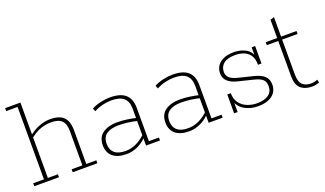

<svg xmlns="http://www.w3.org/2000/svg" viewBox="-62 -958 2273 1343"><g transform="rotate(-20 1074.0 -286.5)"><path d="M16 0V-22H96V-561H11V-583H125V-341L113 -336Q151 -369 194.5 -386Q238 -403 278 -403Q348 -403 379.5 -371.5Q411 -340 411 -273V-22H486V0H302V-22H382V-278Q382 -331 357.5 -355.5Q333 -380 278 -380Q240 -380 200 -366.5Q160 -353 110 -312L125 -335V-22H200V0Z M702 10Q635 10 599.5 -20Q564 -50 564 -104Q564 -165 605.5 -193.5Q647 -222 711 -222Q749 -222 784.5 -217Q820 -212 862 -202L848 -195V-275Q848 -328 818.5 -354Q789 -380 727 -380Q696 -380 662 -372Q628 -364 597 -347L587 -370Q619 -387 656.5 -395Q694 -403 725 -403Q802 -403 839.5 -370Q877 -337 877 -269V-22H952V0H848V-59L852 -57Q819 -23 779.5 -6.5Q740 10 702 10ZM702 -13Q742 -13 779.5 -30Q817 -47 853 -81L848 -68V-190L863 -179Q821 -190 784 -194.5Q747 -199 715 -199Q657 -199 625 -176.5Q593 -154 593 -105Q593 -61 620 -37Q647 -13 702 -13Z M1168 10Q1101 10 1065.5 -20Q1030 -50 1030 -104Q1030 -165 1071.5 -193.5Q1113 -222 1177 -222Q1215 -222 1250.5 -217Q1286 -212 1328 -202L1314 -195V-275Q1314 -328 1284.5 -354Q1255 -380 1193 -380Q1162 -380 1128 -372Q1094 -364 1063 -347L1053 -370Q1085 -387 1122.5 -395Q1160 -403 1191 -403Q1268 -403 1305.5 -370Q1343 -337 1343 -269V-22H1418V0H1314V-59L1318 -57Q1285 -23 1245.5 -6.5Q1206 10 1168 10ZM1168 -13Q1208 -13 1245.5 -30Q1283 -47 1319 -81L1314 -68V-190L1329 -179Q1287 -190 1250 -194.5Q1213 -199 1181 -199Q1123 -199 1091 -176.5Q1059 -154 1059 -105Q1059 -61 1086 -37Q1113 -13 1168 -13Z M1679 10Q1624 10 1580 -15Q1536 -40 1518 -98L1530 -105V-1H1504V-141H1530Q1530 -97 1552 -68Q1574 -39 1608.5 -25.5Q1643 -12 1679 -12Q1735 -12 1765.5 -34Q1796 -56 1796 -96Q1796 -128 1779 -146Q1762 -164 1708 -177L1606 -202Q1559 -213 1533 -236Q1507 -259 1507 -296Q1507 -329 1523.5 -353Q1540 -377 1571 -390.5Q1602 -404 1647 -404Q1694 -404 1733 -384Q1772 -364 1786 -314L1777 -309V-393H1803V-263H1777Q1777 -310 1758 -336Q1739 -362 1710 -372Q1681 -382 1651 -382Q1592 -382 1563.5 -359Q1535 -336 1535 -297Q1535 -269 1554.5 -252Q1574 -235 1620 -224L1722 -199Q1775 -186 1799.5 -162.5Q1824 -139 1824 -98Q1824 -65 1806.5 -40.5Q1789 -16 1757 -3Q1725 10 1679 10Z M2084 10Q2029 10 1998 -17.5Q1967 -45 1967 -107V-371H1882V-393H1967V-529L1996 -538V-393H2111V-371H1996V-113Q1996 -55 2019.5 -34Q2043 -13 2082 -13Q2094 -13 2107.5 -16Q2121 -19 2131 -23L2136 0Q2124 4 2110.5 7Q2097 10 2084 10Z"/></g></svg>

Font: Rokkitt Thin
Style: Regular
Weight: 250
Version: Version 3.103